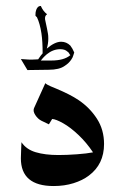

<svg xmlns="http://www.w3.org/2000/svg" viewBox="-20 -616 429 644"><path d="M329 -133Q329 -65 278 -27Q257 -11 226.5 -1.5Q196 8 160 8Q50 8 50 -85Q50 -100 51 -116.5Q52 -133 52 -139Q68 -115 99.5 -105.5Q131 -96 176 -96Q204 -96 238 -98.5Q272 -101 292 -105Q270 -138 243 -163.5Q216 -189 192 -202.5Q168 -216 155 -217L144 -199L119 -211Q107 -217 98.5 -230Q90 -243 94 -253L132 -337Q137 -332 150 -326.5Q163 -321 168 -319Q216 -299 244 -280Q281 -255 305 -218Q329 -181 329 -133ZM86 -416 108 -417Q118 -432 123 -437Q123 -477 119 -504Q114 -537 104 -558L99 -563V-567Q99 -576 101 -581Q102 -586 106 -591Q110 -596 117 -596Q124 -579 138 -568Q131 -564 131 -555Q131 -550 132 -547Q139 -515 141 -502Q142 -497 142 -486Q142 -470 137 -453Q164 -476 185 -476Q203 -476 216 -463Q223 -454 229 -440Q228 -438 226 -430.5Q224 -423 219 -416Q211 -404 197 -395Q179 -382 143 -382L72 -381L50 -418Q54 -418 64.5 -417Q75 -416 86 -416ZM152 -413Q195 -413 216 -431Q214 -433 211.5 -437.5Q209 -442 206 -443Q198 -451 182 -451Q158 -451 137 -434Q130 -428 124 -421.5Q118 -415 117 -413Z"/></svg>

Font: Katibeh
Style: Regular
Weight: 400
Designer: Arabic design by Kourosh Beigpour, Latin design by Eduardo Tunni, engineering by Lasse Fister
Version: Version 1.000